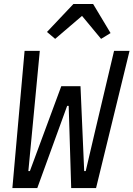

<svg xmlns="http://www.w3.org/2000/svg" viewBox="-20 -957 679 977"><path d="M169.7 0 321.7 -418.3H329.5L342.3 0H468.8L639.2 -698.2H560.4L465.2 -295.8L416.2 -86.6H408.4L389.6 -518.5H291.9L132.1 -86.6H124.3L182.5 -698.2H105.1L43 0ZM219.1 -794.4 260.7 -759.2 397.4 -876.1 494.3 -759.2 542.6 -788.7 453.8 -936.8H353.7Z"/></svg>

Font: Margiela Mono Italic Text It
Style: Regular
Weight: 400
Designer: Mike Abbink, Paul van der Laan, Pieter van Rosmalen
Foundry: Bold Monday
Version: Version 2.003 2021